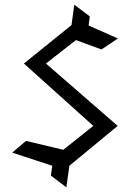

<svg xmlns="http://www.w3.org/2000/svg" viewBox="-20 -697 524 819"><path d="M378 -160 250 -58 91 -96 32 -46 203 10 197 52 263 102 276 10 482 -160 176 -426 304 -526 413 -486 483 -533 358 -588 363 -627 297 -677 285 -590 82 -426Z"/></svg>

Font: Stormblade
Style: Obl
Weight: 400
Designer: Mew Too
Foundry: Cannot Into Space Fonts
Version: Version 0.77